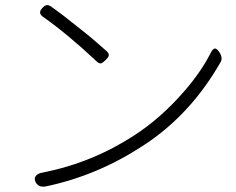

<svg xmlns="http://www.w3.org/2000/svg" viewBox="-20 -722 910 740"><path d="M119 -17Q110 -32 117.5 -43Q125 -54 145 -57Q337 -95 500 -202Q600 -267 688 -368Q754 -443 792 -518Q801 -536 809.5 -535Q818 -534 829 -515Q838 -498 831 -484Q713 -277 529 -159Q356 -46 159 -4Q131 2 119 -17ZM354 -484Q240 -591 146 -657Q124 -672 144 -692Q159 -709 175 -698Q217 -669 290 -610Q329 -580 392 -524Q401 -515 399 -507Q398 -501 387 -490.5Q376 -480 371 -478Q363 -476 354 -484Z"/></svg>

Font: GenSenRounded TW L
Style: Regular
Weight: 300
Version: Version 1.501;PS 1;hotconv 16.6.51;makeotf.lib2.5.65220